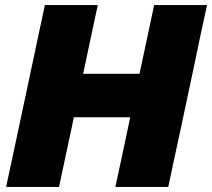

<svg xmlns="http://www.w3.org/2000/svg" viewBox="-20 -733 832 753"><path d="M4 0Q16.5 -57 27.5 -109.5Q38.5 -162 53.5 -231.5L105 -473.5Q120 -543.5 131.5 -598.5Q143 -653.5 156 -713H363.5Q351 -654.5 339 -599Q327 -543.5 312.5 -473.5L306 -443.5H527L533.5 -473.5Q548.5 -543.5 560.2 -598.5Q572 -653.5 584.5 -713H792Q779 -654 767.2 -599Q755.5 -544 741 -473.5L689.5 -231Q674.5 -162 663.2 -109.5Q652 -57 640 0H432.5Q444.5 -56 456 -109Q467 -162 482 -231.5L490.5 -273H269.5L261 -231.5Q246 -161.5 234.8 -109Q223.5 -56.5 211.5 0Z"/></svg>

Font: Heraclito ExtraBold
Style: Italic
Weight: 800
Italic angle: -12°
Designer: Kostas Bartsokas (font) & Cristiano Sobral (main changes)
Foundry: Kostas Bartsokas (font) & Cristiano Sobral (main changes)
Version: Version 1.00;July 8, 2020;FontCreator 13.0.0.2655 64-bit